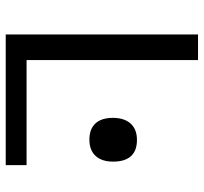

<svg xmlns="http://www.w3.org/2000/svg" viewBox="-40 -654 695 654"><g transform="rotate(90 307.0 -327.5)"><path d="M531 -366Q531 -327 511.5 -306Q492 -285 456 -285Q420 -285 401 -305.5Q382 -326 382 -365Q382 -404 401.5 -425.5Q421 -447 457 -447Q494 -447 512.5 -426.5Q531 -406 531 -366ZM98 0V-655H185V-71H543V0Z"/></g></svg>

Font: Intel One Mono
Style: Regular
Weight: 400
Monospace: yes
Designer: Fred Shallcrass
Foundry: Frere-Jones Type LLC
Version: Version 1.400;hotconv 1.1.0;makeotfexe 2.6.0;FJTRelease1.4